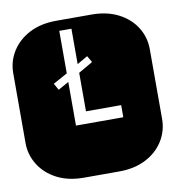

<svg xmlns="http://www.w3.org/2000/svg" viewBox="-79 -738 736 806"><g transform="rotate(-10 289.0 -334.5)"><path d="M213.9 0Q147.9 0 99.6 -25.1Q51.3 -50.3 24.7 -92.8Q-2 -135.3 -2 -186V-482.9Q-2 -534.2 24.7 -576.4Q51.3 -618.7 99.6 -643.8Q147.9 -668.9 213.9 -668.9H364.3Q430.2 -668.9 478.8 -643.8Q527.3 -618.7 553.7 -576.4Q580.1 -534.2 580.1 -482.9V-186Q580.1 -135.3 553.7 -92.8Q527.3 -50.3 478.8 -25.1Q430.2 0 364.3 0ZM219.2 -221.2H420.9V-272.9H271V-437L332 -472.2L315.9 -500L271 -474.1V-625H219.2V-443.8L158.2 -410.2L173.8 -381.8L219.2 -407.2Z"/></g></svg>

Font: Monofett
Style: Regular
Weight: 400
Designer: Vernon Adams
Foundry: Vernon Adams
Version: Version 1.100; ttfautohint (v1.8.4.7-5d5b);gftools[0.9.28]